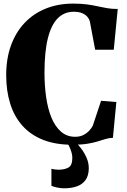

<svg xmlns="http://www.w3.org/2000/svg" viewBox="-20 -772 686 1038"><path d="M370.5 10.5Q279 10.5 211.8 -16.5Q144.5 -43.5 100.5 -93.2Q56.5 -143 35 -212.2Q13.5 -281.5 13.5 -365.5Q13.5 -456 39.8 -527.5Q66 -599 114 -649.2Q162 -699.5 228.5 -726Q295 -752.5 375 -752.5Q418.5 -752.5 449.8 -748.2Q481 -744 506.8 -738.2Q532.5 -732.5 558.2 -728Q584 -723.5 616.5 -723.5L595 -503H494.5L465.5 -657.5Q462 -670 452 -681.5Q442 -693 424 -700.8Q406 -708.5 378.5 -708.5Q328 -708.5 292.8 -673.8Q257.5 -639 239 -566Q220.5 -493 220.5 -379Q220.5 -309.5 229.5 -246.8Q238.5 -184 258.2 -136Q278 -88 309.8 -60.2Q341.5 -32.5 386.5 -32.5Q412 -32.5 431 -42.2Q450 -52 462.8 -66Q475.5 -80 481.5 -92L526.5 -227L609 -220.5L590.5 -27Q568.5 -26 549.5 -20.2Q530.5 -14.5 507.5 -7.2Q484.5 0 452 5.2Q419.5 10.5 370.5 10.5ZM327.5 246Q309.5 246 290.8 242.2Q272 238.5 258 232.5V140.5Q267 143 278.2 144.2Q289.5 145.5 295.5 145.5Q329 145.5 350 133.8Q371 122 371 81.5Q371 66 366 49.5Q361 33 354 19Q347 5 340 -3L371 -6.5L388.5 -3Q400 7 417 28.5Q434 50 447.2 79Q460.5 108 460 140.5Q459 178.5 442 201.8Q425 225 395.5 235.5Q366 246 327.5 246Z"/></svg>

Font: Merriweather 96pt Black
Style: Regular
Weight: 900
Version: Version 2.100